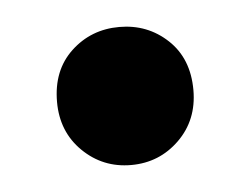

<svg xmlns="http://www.w3.org/2000/svg" viewBox="-28 -191 301 230"><g transform="rotate(-5 122.0 -76.0)"><path d="M122 7Q88 7 64 -16.5Q40 -40 40 -76Q40 -114 64 -136.5Q88 -159 122 -159Q156 -159 180 -136.5Q204 -114 204 -76Q204 -40 180 -16.5Q156 7 122 7Z"/></g></svg>

Font: MOST Montserrat SemiBold
Style: Regular
Weight: 600
Designer: Julieta Ulanovsky
Foundry: Julieta Ulanovsky
Version: Version 8.000;March 11, 2024;FontCreator 15.0.0.2926 64-bit